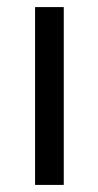

<svg xmlns="http://www.w3.org/2000/svg" viewBox="-20 -522 278 542"><path d="M79 0V-502H160V0Z"/></svg>

Font: Winston
Style: Regular
Weight: 400
Designer: Original fonts by Vernon Adams / Changes by Cristiano Sobral
Foundry: Original fonts by Vernon Adams / Changes by Cristiano Sobral
Version: Version 2.503;July 17, 2020;FontCreator 13.0.0.2655 64-bit